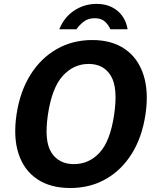

<svg xmlns="http://www.w3.org/2000/svg" viewBox="-20 -934 786 964"><path d="M333 10Q233 10 166.8 -34.5Q100.5 -79 73.2 -161.8Q46 -244.5 63 -359.5Q80.5 -475 133 -558.8Q185.5 -642.5 265.2 -687.8Q345 -733 443 -733Q541 -733 606.8 -688Q672.5 -643 700 -559.2Q727.5 -475.5 710.5 -360Q693.5 -245.5 641.8 -162.5Q590 -79.5 511 -34.8Q432 10 333 10ZM351 -110Q427 -110 480.2 -167.8Q533.5 -225.5 553 -358Q573 -493 536.8 -553Q500.5 -613 425 -613Q349.5 -613 295 -553Q240.5 -493 220.5 -358Q201 -225.5 238.2 -167.8Q275.5 -110 351 -110ZM465 -914.5Q404 -914.5 353.3 -881.5Q302.5 -848.5 277.7 -787H363.7Q378.1 -808 400.2 -825.2Q422.3 -842.5 455.8 -842.5Q488.3 -842.5 506.6 -825.8Q524.9 -809 534.2 -787H620.7Q611.1 -845.5 569.3 -880Q527.5 -914.5 465 -914.5Z"/></svg>

Font: Public Sans
Style: Bold Italic
Weight: 700
Italic angle: -8°
Designer: The Public Sans project authors (U.S. Web Design System). Libre Franklin designed by Pablo Impallari and Rodrigo Fuenzal
Version: Version 1.008; ttfautohint (v1.8.1) -l 8 -r 50 -G 200 -x 14 